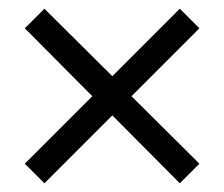

<svg xmlns="http://www.w3.org/2000/svg" viewBox="-20 -573 515 441"><path d="M438 -508 393 -553 238 -398 82 -553 37 -508 192 -352 37 -197 82 -152 238 -308 393 -152 438 -197 282 -352Z"/></svg>

Font: Sawarabi Mincho
Style: Regular
Weight: 400
Version: Version 1.082; ttfautohint (v1.8.4.7-5d5b)